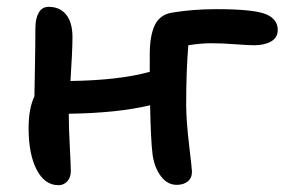

<svg xmlns="http://www.w3.org/2000/svg" viewBox="-20 -503 840 564"><path d="M151.9 41Q111.3 41 87.6 -4.6Q64 -50.3 64 -127Q64 -183.6 81.1 -220.2Q81.5 -244.1 82.3 -286.4Q83 -328.6 83.5 -361.8Q84 -395 84 -420.9Q84 -448.7 93.8 -465.8Q103.5 -482.9 123 -482.9Q156.2 -482.9 174.6 -459.7Q192.9 -436.5 192.9 -394Q192.9 -356.9 187 -265.1Q330.1 -267.1 419.9 -292V-342.8Q419.9 -398.4 434.8 -429.2Q449.7 -460 484.9 -465.8Q546.4 -476.1 616.2 -476.1Q729 -476.1 764.2 -460Q795.9 -445.3 795.9 -415Q795.9 -392.6 776.4 -381.3Q756.8 -370.1 727.1 -370.1Q709.5 -370.1 671.1 -373Q632.8 -376 600.1 -376Q571.3 -376 533.2 -370.1Q526.9 -295.4 526.9 -195.8Q526.9 -149.9 535.4 -77.9Q543.9 -5.9 543.9 1Q543.9 20 531.5 30Q519 40 499 40Q471.7 40 452.6 14.6Q433.6 -10.7 428.2 -48.8Q422.9 -89.8 420.9 -193.8Q325.7 -170.9 182.1 -168.9V-164.1Q182.1 -127.4 185.1 -72Q188 -16.6 188 0Q188 18.1 177.7 29.5Q167.5 41 151.9 41Z"/></svg>

Font: Shantell Sans Bouncy
Style: Regular
Weight: 500
Designer: Stephen Nixon, Anya Danilova, Shantell Martin
Foundry: Arrow Type
Version: Version 1.006;[9816181b4]